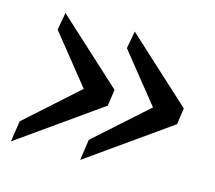

<svg xmlns="http://www.w3.org/2000/svg" viewBox="-76 -574 738 659"><g transform="rotate(15 293.0 -245.0)"><path d="M259.3 -8.3 270 -82.5 454.1 -247.1 314.9 -420.4 326.2 -482.4 557.1 -271 548.8 -212.9ZM13.2 -8.3 24.4 -82.5 208 -247.1 68.8 -420.4 80.1 -482.4 311 -271 302.7 -212.9Z"/></g></svg>

Font: Gelasio Medium
Style: Italic
Weight: 500
Italic angle: -8.5°
Designer: Eben Sorkin
Foundry: Eben Sorkin
Version: Version 1.008